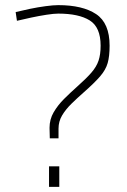

<svg xmlns="http://www.w3.org/2000/svg" viewBox="-20 -729 493 748"><path d="M174 -190Q174 -201 173.5 -211Q173 -221 173 -231Q173 -264 189 -291.5Q205 -319 229.5 -343.5Q254 -368 280 -391Q316 -423 336 -446Q356 -469 364 -493Q372 -517 372 -551Q372 -623 329.5 -649.5Q287 -676 207 -676Q190 -676 161 -671.5Q132 -667 101.5 -660.5Q71 -654 46 -648L41 -682Q65 -688 96.5 -694.5Q128 -701 158 -705Q188 -709 207 -709Q302 -709 354.5 -674Q407 -639 407 -551Q407 -510 399.5 -483.5Q392 -457 370 -431.5Q348 -406 306 -369Q281 -347 258.5 -325Q236 -303 222 -279.5Q208 -256 208 -228V-190ZM171 -1V-81H211V-1Z"/></svg>

Font: TitilliumWeb ExtraLight
Style: Regular
Weight: 400
Designer: Mohamed Gaber, Accademia di Belle Arti di Urbino and others
Foundry: Kief Type Foundry, Accademia di Belle Arti di Urbino and others
Version: Version 3.000; ttfautohint (v1.8.2)